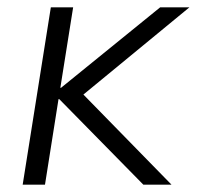

<svg xmlns="http://www.w3.org/2000/svg" viewBox="-20 -505 538 525"><path d="M42 0 119 -485H180L145 -265H147L418 -485H498L182 -225L187 -268L449 0H372L142 -234H140L103 0Z"/></svg>

Font: Nunito Sans 12pt ExtraLight 12pt Light
Style: Italic
Weight: 300
Italic angle: -9°
Version: Version 3.101;gftools[0.9.27]